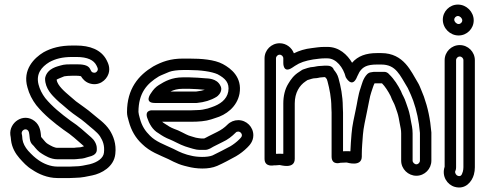

<svg xmlns="http://www.w3.org/2000/svg" viewBox="-20 -725 2119 839"><path d="M285 3H231C200.5 3 170.5 -9.8 149.2 -24.6C132 -36.5 120.2 -47.5 102.7 -66.6C89.5 -82 80.4 -99.2 78 -116.6C77.7 -127.8 76.1 -136 74.7 -142.1C74.2 -155.6 89.7 -164.9 100.2 -156.8C106.4 -151.9 107.4 -147.1 110.1 -119.7C112.2 -98.3 124.4 -90.8 126.8 -88C136.8 -75.8 146.9 -62.4 164.4 -52.4C176.8 -45 200.5 -29 231 -29H304C311.6 -29 319.7 -30.4 326.3 -31C343.9 -31.3 356.1 -36.3 365 -39L379.4 -43.1C391.7 -47.2 403 -56.1 403 -70V-77C403 -95.7 391.1 -114.3 378.2 -125C351 -148.8 322.5 -175.4 288.2 -197.6C246.7 -228 207.6 -259.8 177.6 -296.5C164.1 -314.3 153.6 -334.7 148.3 -356.1C136.8 -402 160.7 -432.2 195.5 -453.4C222.1 -468 252.1 -476 295 -476H314C363.1 -476 390 -462.1 401.6 -438.8C407.5 -427 408.4 -423.4 406.8 -418.4C404.2 -410.6 396.6 -404.8 386.4 -408.2C380.7 -410.1 380.1 -410.8 373.4 -424.2C364.5 -441.9 338.5 -444 314 -444H295C280.2 -444 260.7 -444.2 244.1 -438.7C233.1 -435 187.8 -427.3 177.8 -387.1C177.3 -385.1 177 -382.6 177 -381C177 -337 209.3 -307.4 225.3 -291.3C233.8 -282.9 243.9 -274 252.2 -267.6L279.7 -244C304.3 -223 332.7 -206.8 352.4 -189.3C378.1 -166.5 403.4 -149.5 417 -129.4C429.5 -109.6 437.9 -89.3 434.2 -57.7C431.8 -34.1 406.2 -16 372.5 -7.4C349.3 -2.7 332.1 2 308 2C300.1 2 292.2 3 285 3ZM302.9 -79H231C218.4 -79 204.2 -86.8 189.6 -95.6C181.7 -100.1 175.4 -107.6 165.2 -120.1C162.5 -123.2 161.5 -124.2 159.7 -126.5C157.7 -146.8 156.6 -176.2 130.9 -196.2C82.5 -233.8 18.7 -189.9 25.2 -135.1C25.9 -129.3 28 -121.3 28 -115C28 -114.3 28.1 -113 28.2 -112.1C32 -79.9 47.6 -53.8 65.3 -33.4C81.8 -15.4 96.2 1.9 121.5 17.1C147.6 34.9 187.1 53 231 53H285C292.8 53 300.6 52.7 309.1 52C338.3 51.8 363 45.5 382.9 41.5C423.3 33.4 478.2 4.2 483.9 -52.3C489.1 -96.9 475 -131.4 459 -156.6C437.2 -189.3 407 -207.7 385.6 -226.7C361.9 -247.7 335.2 -264.5 311.8 -282.4L284.3 -306C264.3 -323.1 230.9 -350.8 227.3 -376.6C230.3 -379.6 242.5 -383.8 260.7 -391.5C265.8 -392.8 283.3 -394 295 -394H314C322 -394 326.1 -393.5 333.8 -392C340.1 -381.2 351.9 -367 370.6 -360.8C411.7 -347.1 444.7 -374 454.2 -402.6C462.8 -428.4 452.1 -449.8 446.4 -461.2C422.5 -508.9 370.8 -526 314 -526H295C245.1 -526 205.4 -516 170.5 -496.7C129.3 -471.9 77.5 -420.5 99.9 -343.3C107.2 -314.8 121.1 -288.1 138.4 -265.5C173.8 -221.9 216.6 -188.1 259.2 -156.8C259.5 -156.6 260.1 -156.2 260.5 -156C291.8 -135.8 316.2 -112.8 345.8 -87C346.8 -86.1 346.1 -86.8 347.1 -85.8C337.6 -82.8 332 -81 325 -81C317 -81 312.5 -79.9 302.9 -79Z M947 -337C947 -341.9 945 -347.5 943 -350.6C927.2 -383.9 885.2 -382 877.9 -382.8C866.5 -384.3 821.5 -387 807 -387H779C731 -387 700.1 -369.7 673.8 -353.2C660.6 -345 650 -333.8 640.3 -318.6C640.3 -318.6 606.4 -275 657 -275L838 -275C838.8 -275 839.9 -275.1 840.5 -275.1C874.1 -278.5 900.8 -286.5 925.9 -301.6C932.6 -305.6 947 -318.9 947 -337ZM874.9 -332.7C865.1 -329.4 853.6 -326.8 836.7 -325L725 -325C739.4 -332 755.1 -337 779 -337H807C818.5 -337 867.4 -334.1 874.9 -332.7ZM817 -243H647C647 -243 611.2 -246.4 623.3 -210.1C631.4 -185.8 646 -157.4 672.9 -142.6C687.8 -132.1 703.4 -122.7 722.2 -115.6C736.4 -110.3 766.4 -92.9 789.1 -85.3C795.3 -83.2 801.1 -81.4 806 -80L822.9 -75C832.9 -72.1 841.7 -70 857 -70H876C892.4 -70 907.4 -81.7 913.2 -84.6L950.7 -103.4C975.8 -114.7 993.5 -129.1 1009.7 -145.3C1013.3 -148.9 1015.9 -150 1021 -150C1029.6 -150 1037 -142.6 1037 -134C1037 -128.8 1035 -125.3 1025.3 -115.7C1015.1 -105.4 999.2 -93.1 986.7 -85.8C960.7 -71.6 933.9 -58.4 908.4 -45.7C886.8 -36.8 840.8 -37.7 813.3 -45.2L797.6 -49.1C784.2 -53.2 770.3 -58.3 760.2 -63.4L737.9 -74.5C693.4 -95.3 661.4 -106 635.7 -131.7C615.4 -151.9 600.3 -172.8 591.1 -207.8C587.3 -220.4 585.6 -229.6 585 -235.9C585.3 -318.9 621.8 -359.5 674.4 -391.3C685.6 -397.3 704.9 -404.3 719.8 -411C732.5 -415.9 756.4 -419 779 -419H807C856.5 -419 904.4 -412.4 930.8 -400.6C963 -383.1 984.3 -364.3 977.4 -324.5C970.8 -289.7 941.5 -268.9 905.1 -256.7L887.8 -250.9C873.3 -247 858.1 -244 843 -244C834.3 -244 825.7 -243 817 -243ZM1021 -200C1003.5 -200 986.7 -193.1 974.3 -180.7C960.3 -166.6 946.4 -157.1 928.8 -148.4L890.8 -129.4C881.2 -124.6 877.1 -121.7 872.4 -120H858.2C848.7 -120.9 846.9 -121.5 835.6 -123.4L820 -128C815.5 -129.3 810.7 -130.8 804.9 -132.7C792.9 -136.7 763.9 -154.7 739.2 -162.6C726.9 -167.3 713 -175.5 700.5 -184.3C696.2 -187.4 693.1 -188.3 688.6 -193H817C847.4 -193 879.3 -195.4 902.9 -203.3L920.3 -209.1C967.6 -222.3 1015.6 -257.8 1026.6 -315.5C1039.1 -387.4 990 -425.5 953.9 -445C916.9 -464.9 859.7 -469 807 -469H779C725.3 -469 688 -455.7 649.6 -434.7C585.3 -396.2 535 -337.4 535 -235C535 -221.7 538.1 -210.7 542.9 -194.2C553.6 -154.4 572.8 -121.6 600.7 -95.9C635.7 -61.4 675.5 -48.4 716.1 -29.5L737.8 -18.6C752.3 -11.4 769.5 -4.6 784.9 -0.7L800.6 3.2C836.6 12.8 890.7 16.6 929 -0.1C956.8 -12.3 983.7 -27.2 1011.3 -42.2C1029.7 -52.9 1046.8 -66.4 1060.7 -80.3C1070.3 -89.9 1087 -106.9 1087 -134C1087 -170.4 1057.4 -200 1021 -200Z M1479 -64V-233C1479 -242.3 1478.6 -251.3 1478 -258.2C1477.7 -306.7 1468.9 -347.6 1459.1 -383.6C1454.9 -398.9 1448.1 -408.9 1438.4 -420.7C1438.4 -420.7 1434.5 -438 1410 -438H1397C1392.5 -438 1386.2 -437.4 1383 -437C1368.5 -436.7 1360.3 -434.4 1352.5 -433C1329.9 -432 1315 -424.3 1306.9 -422.3C1304.2 -421.6 1301.1 -420.1 1299.1 -418.8L1287.6 -411.1C1263.5 -396.3 1250.8 -377.6 1239.7 -359.1C1224.9 -335.4 1218 -304.9 1218 -273V-52.8C1208 -53.4 1195.2 -53.4 1186 -52.8V-470C1186 -478.6 1193.4 -486 1202 -486C1210.6 -486 1218 -478.6 1218 -470V-450C1218 -450 1216.5 -402.3 1256.9 -429.2L1268.9 -437.2C1291.4 -452.2 1314.2 -459.4 1348.4 -465.2C1367.5 -467.4 1380.8 -470 1397 -470H1411C1449.3 -470 1480.2 -429.9 1490.7 -387.9C1490.7 -387.9 1515.8 -339.7 1537.4 -382.8C1538.8 -385.6 1540.2 -388.9 1541.1 -391.3L1550.7 -410.5C1565.2 -432.3 1583.1 -443 1627 -443H1646C1711 -443 1727 -396.9 1761.8 -340.4C1767.1 -328.4 1771.8 -319.6 1775.8 -309.7L1785.6 -285.1C1800.8 -242.4 1810.6 -196.3 1815 -143.9V-23C1815 -14.4 1807.3 -7 1799.5 -7C1791.1 -7 1783 -15.2 1783 -23V-142C1783 -165.2 1778.6 -180.2 1775.6 -196.5L1771.6 -218.7C1766.5 -243.9 1761.3 -255.2 1754.8 -274.6C1747.2 -299.4 1737.9 -310.4 1733.7 -322.9C1733.4 -324 1732.7 -325.4 1732.4 -326.2C1719.8 -351.4 1702.5 -379.5 1680.8 -400C1674.7 -408.3 1665.2 -411 1660 -411H1615C1613.7 -411 1611.9 -410.8 1610.9 -410.7L1598.9 -408.7C1593.7 -407.8 1588.4 -404.8 1585.3 -401.7C1565.3 -381.6 1561 -354.8 1555.5 -339.7C1545.2 -312.1 1540.2 -270.4 1534.6 -246.3C1528.6 -216.3 1518.6 -176 1516.1 -139.7C1514.4 -114.9 1511.8 -89.4 1511.2 -64C1501.5 -64.5 1487.7 -64.5 1479 -64ZM1385 -387C1388.8 -387 1393.1 -388 1397 -388H1400.6C1411 -375.3 1406 -384.8 1411.1 -369.8C1419.7 -337.8 1428 -296.9 1428 -257C1428 -249.9 1429 -243.1 1429 -233V-41C1429 -1.1 1467.4 -13.7 1467.4 -13.7C1474.8 -13.7 1483.5 -14.1 1495 -14.9C1496.6 -14.8 1561 6.2 1561 -41V-51C1561 -79.6 1563.9 -106.3 1565.9 -136.3C1568 -165.7 1577.1 -204.4 1583.4 -235.7C1589.5 -261.8 1595.8 -304.7 1602.5 -322.3C1608.2 -338.3 1611.7 -351.9 1616.8 -361H1649.1C1662.3 -347.9 1676.3 -326.3 1686.9 -305.3C1694.5 -283.8 1702.3 -275.1 1707.2 -259.4C1715 -235.9 1718.4 -229.8 1722.4 -209.3L1726.4 -187.5C1730 -167.6 1733 -158.3 1733 -142V-23C1733 13.7 1763.8 43 1799.5 43C1835.8 43 1865 12.9 1865 -23V-145C1865 -145.5 1865 -146.4 1864.9 -147.1C1860 -205.7 1849.4 -255.1 1832.4 -302.8L1822.2 -328.3C1816.2 -343.3 1811.5 -355.2 1805.2 -365.2C1776.6 -411.1 1745.6 -493 1646 -493H1627C1580 -493 1544.1 -480.5 1518.5 -450.8C1497.7 -485.9 1462.1 -520 1411 -520H1397C1375.2 -520 1358.2 -516.6 1342.2 -514.8C1313 -511.6 1288.1 -503.8 1264.2 -492.1C1255.1 -516.6 1231.3 -536 1202 -536C1165.6 -536 1136 -506.4 1136 -470V-31C1136 6.7 1176.6 -2.4 1176.6 -2.4C1184.3 -2.4 1189.5 -2.7 1202 -3.9C1207.5 -3.4 1268 15.3 1268 -31V-273C1268 -320.3 1289.1 -352 1314.9 -369.2L1323.5 -375C1337.2 -379.1 1347.7 -383 1355 -383C1368.8 -383 1375.8 -387 1385 -387Z M1973 -462C1973 -470.6 1980.4 -478 1989 -478C1997.6 -478 2005 -470.6 2005 -462V6C2005 12.2 2004.2 18.8 2002.6 24.7C1997.4 43.5 1991.6 46.5 1980.8 43.4C1974.1 41.5 1967.2 32.3 1969.2 23.2C1969.6 21.9 1973 18 1973 6ZM1923 -462V3.7C1909.3 45.2 1934 82.2 1967.2 91.6C2014.4 104.8 2042.5 68.1 2050.8 37.8C2053.7 27.3 2055 16.5 2055 6V-462C2055 -498.4 2025.4 -528 1989 -528C1952.6 -528 1923 -498.4 1923 -462ZM1965 -639C1965 -647.6 1972.4 -655 1981 -655C1990.1 -655 2000 -645.3 2000 -636C2000 -627.4 1992.6 -620 1984 -620C1974.9 -620 1965 -629.7 1965 -639ZM1915 -639C1915 -601.6 1946.5 -570 1984 -570C2020.4 -570 2050 -599.6 2050 -636C2050 -673.4 2018.5 -705 1981 -705C1944.6 -705 1915 -675.4 1915 -639Z"/></svg>

Font: HoneyBee
Style: Str
Weight: 700
Foundry: Cannot Into Space Fonts
Version: Version 0.89